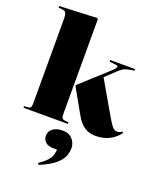

<svg xmlns="http://www.w3.org/2000/svg" viewBox="-193 -888 1128 1348"><g transform="rotate(20 371.0 -214.0)"><path d="M24 0V-12L55 -14Q69 -15 73.5 -23.5Q78 -32 78 -57V-685Q78 -714 71.5 -727Q65 -740 42 -742L15 -745L16 -757L295 -769L302 -761V-58Q302 -32 308 -24Q314 -16 332 -14L356 -12V0ZM564 13Q518 13 483 -10Q448 -33 420 -82L316 -266V-276L517 -459Q537 -477 544.5 -490Q552 -503 526 -506L481 -511V-523H668V-511L646 -508Q627 -505 605 -498.5Q583 -492 557 -467L479 -394L612 -164Q642 -112 659 -89.5Q676 -67 698 -67Q706 -67 715 -70Q724 -73 735 -81L742 -72Q712 -32 668 -9.5Q624 13 564 13ZM261 341 253 329Q297 299 316 276Q335 253 340 234Q345 215 346 196H326Q279 196 259 177Q239 158 239 132Q239 95 267 75.5Q295 56 337 56Q387 56 412.5 85.5Q438 115 438 152Q438 179 427 210Q416 241 378.5 274Q341 307 261 341Z"/></g></svg>

Font: Display Black
Style: Regular
Weight: 900
Designer: Latin by Veronika Burian and Jose Scaglione. Greek by Irene Vlachou. Cyrillic by Vera Evstafieva.
Foundry: TypeTogether
Version: Version 3.002